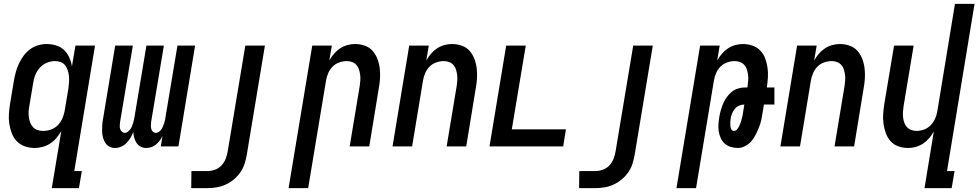

<svg xmlns="http://www.w3.org/2000/svg" viewBox="-20 -755 5045 990"><path d="M202 -80Q222 -80 241.5 -86.5Q261 -93 276.5 -108Q292 -123 300.5 -142Q309 -161 313 -181L333 -301Q335 -316 336 -332Q337 -348 335.5 -363Q334 -378 329.5 -392Q325 -406 316.5 -417.5Q308 -429 294 -434.5Q280 -440 264 -440Q243 -440 222 -431.5Q201 -423 185.5 -406Q170 -389 162 -368.5Q154 -348 151 -327L131 -207Q128 -192 127.5 -177.5Q127 -163 129 -149Q131 -135 136 -122Q141 -109 150.5 -99Q160 -89 173.5 -84.5Q187 -80 202 -80ZM247 215 296 -79Q285 -60 270.5 -43Q256 -26 238 -14.5Q220 -3 199.5 2.5Q179 8 159 8Q132 8 108 -0.5Q84 -9 67 -26.5Q50 -44 41 -67.5Q32 -91 28 -116.5Q24 -142 26 -168.5Q28 -195 32 -221L52 -341Q56 -363 62 -385Q68 -407 78 -428Q88 -449 102 -468Q116 -487 135 -501Q154 -515 176.5 -521.5Q199 -528 221 -528Q246 -528 270 -520.5Q294 -513 310.5 -497Q327 -481 337 -459Q347 -437 351 -413L369 -520H470L363 127H402L387 215Z M734 8Q718 8 705 1Q692 -6 684 -18Q676 -30 672 -45Q668 -60 667 -75Q662 -60 653.5 -45.5Q645 -31 633 -18.5Q621 -6 605 1Q589 8 574 8H573Q557 8 544 1Q531 -6 523 -18.5Q515 -31 511 -46Q507 -61 506.5 -76.5Q506 -92 507 -108Q508 -124 511 -140L574 -520H665L599 -125Q598 -116 597.5 -107Q597 -98 599.5 -90Q602 -82 608.5 -76Q615 -70 624 -70Q632 -70 639.5 -76Q647 -82 652.5 -89.5Q658 -97 661 -105Q664 -113 666.5 -121.5Q669 -130 671 -138.5Q673 -147 674 -155L735 -520H825L759 -125Q758 -116 758 -107Q758 -98 760 -90Q762 -82 768.5 -76Q775 -70 784 -70Q793 -70 800.5 -76Q808 -82 813 -89.5Q818 -97 821 -105Q824 -113 827 -121.5Q830 -130 831.5 -138.5Q833 -147 834 -155L895 -520H986L900 0H809L818 -54Q812 -41 803.5 -30Q795 -19 784.5 -10Q774 -1 760.5 3.5Q747 8 734 8Z M1050 215H966L967 127H1050Q1069 127 1088.5 120Q1108 113 1122 98Q1136 83 1143.5 64Q1151 45 1154 26L1245 -520H1346L1253 40Q1249 64 1242 87Q1235 110 1221 131Q1207 152 1187 169Q1167 186 1144 196.5Q1121 207 1097 211Q1073 215 1050 215Z M1468 215 1590 -520H1691L1678 -443Q1688 -461 1702 -477.5Q1716 -494 1733.5 -505.5Q1751 -517 1771 -522.5Q1791 -528 1810 -528Q1837 -528 1861 -519.5Q1885 -511 1901 -493Q1917 -475 1926 -451.5Q1935 -428 1938 -402.5Q1941 -377 1939.5 -351Q1938 -325 1933 -299L1884 0H1783L1835 -313Q1837 -327 1838 -341.5Q1839 -356 1837 -370Q1835 -384 1831 -397Q1827 -410 1818 -420Q1809 -430 1796 -435Q1783 -440 1768 -440Q1749 -440 1729 -433Q1709 -426 1694.5 -411Q1680 -396 1672 -377Q1664 -358 1661 -339L1569 215Z M2004 0 2090 -520H2191L2178 -443Q2188 -461 2202 -477.5Q2216 -494 2233.5 -505.5Q2251 -517 2271 -522.5Q2291 -528 2310 -528Q2337 -528 2361 -519.5Q2385 -511 2401 -493Q2417 -475 2426 -451.5Q2435 -428 2438 -402.5Q2441 -377 2439.5 -351Q2438 -325 2433 -299L2384 0H2283L2335 -313Q2337 -327 2338 -341.5Q2339 -356 2337 -370Q2335 -384 2331 -397Q2327 -410 2318 -420Q2309 -430 2296 -435Q2283 -440 2268 -440Q2249 -440 2229 -433Q2209 -426 2194.5 -411Q2180 -396 2172 -377Q2164 -358 2161 -339L2105 0Z M2504 0 2590 -520H2691L2619 -88H2898L2884 0Z M3050 215H2966L2967 127H3050Q3069 127 3088.5 120Q3108 113 3122 98Q3136 83 3143.5 64Q3151 45 3154 26L3245 -520H3346L3253 40Q3249 64 3242 87Q3235 110 3221 131Q3207 152 3187 169Q3167 186 3144 196.5Q3121 207 3097 211Q3073 215 3050 215Z M3468 215 3590 -520H3691L3678 -443Q3688 -461 3702 -477.5Q3716 -494 3733.5 -505.5Q3751 -517 3771 -522.5Q3791 -528 3810 -528Q3836 -528 3859.5 -520Q3883 -512 3900 -494.5Q3917 -477 3925.5 -454Q3934 -431 3937.5 -406Q3941 -381 3939.5 -355.5Q3938 -330 3934 -304H3973V-216H3919L3913 -179Q3910 -159 3906 -139.5Q3902 -120 3894.5 -101Q3887 -82 3878 -63.5Q3869 -45 3856 -29Q3843 -13 3823.5 -2.5Q3804 8 3785 8Q3766 8 3748 2.5Q3730 -3 3717 -14.5Q3704 -26 3696.5 -42.5Q3689 -59 3686 -77Q3683 -95 3684.5 -114.5Q3686 -134 3689 -153Q3692 -170 3697 -187.5Q3702 -205 3709 -221.5Q3716 -238 3727 -253.5Q3738 -269 3752.5 -281Q3767 -293 3785 -298.5Q3803 -304 3820 -304H3833L3835 -313Q3837 -327 3838 -341.5Q3839 -356 3837 -370Q3835 -384 3831 -397Q3827 -410 3818 -420Q3809 -430 3796 -435Q3783 -440 3768 -440Q3749 -440 3729 -433Q3709 -426 3694.5 -411Q3680 -396 3672 -377Q3664 -358 3661 -339L3569 215ZM3764 -80Q3774 -80 3781 -88.5Q3788 -97 3792 -105.5Q3796 -114 3799 -123.5Q3802 -133 3804.5 -142Q3807 -151 3809 -160Q3811 -169 3812 -179L3818 -216Q3804 -216 3790.5 -210Q3777 -204 3768 -192.5Q3759 -181 3754 -168Q3749 -155 3747 -141Q3746 -132 3745.5 -123Q3745 -114 3746 -105Q3747 -96 3751 -88Q3755 -80 3764 -80Z M4004 0 4090 -520H4191L4178 -443Q4188 -461 4202 -477.5Q4216 -494 4233.5 -505.5Q4251 -517 4271 -522.5Q4291 -528 4310 -528Q4337 -528 4361 -519.5Q4385 -511 4401 -493Q4417 -475 4426 -451.5Q4435 -428 4438 -402.5Q4441 -377 4439.5 -351Q4438 -325 4433 -299L4384 0H4283L4335 -313Q4337 -327 4338 -341.5Q4339 -356 4337 -370Q4335 -384 4331 -397Q4327 -410 4318 -420Q4309 -430 4296 -435Q4283 -440 4268 -440Q4249 -440 4229 -433Q4209 -426 4194.5 -411Q4180 -396 4172 -377Q4164 -358 4161 -339L4105 0Z M4747 215 4795 -77Q4785 -59 4771 -42.5Q4757 -26 4739.5 -14.5Q4722 -3 4702 2.5Q4682 8 4663 8Q4636 8 4612 -0.5Q4588 -9 4572 -27Q4556 -45 4547.5 -68.5Q4539 -92 4535.5 -117.5Q4532 -143 4534 -169Q4536 -195 4540 -221L4590 -520H4691L4639 -207Q4637 -193 4636 -178.5Q4635 -164 4636.5 -150Q4638 -136 4642.5 -123Q4647 -110 4656 -100Q4665 -90 4678 -85Q4691 -80 4706 -80Q4725 -80 4744.5 -87Q4764 -94 4778.5 -109Q4793 -124 4801.5 -143Q4810 -162 4813 -181L4904 -735H5005L4863 127H4902L4887 215Z"/></svg>

Font: Iosevka Semibold
Style: Italic
Weight: 600
Italic angle: -9°
Monospace: yes
Designer: Belleve Invis
Foundry: Belleve Invis
Version: Version 32.5.0; ttfautohint (v1.8.4)